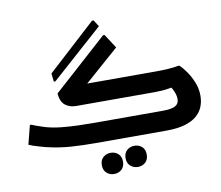

<svg xmlns="http://www.w3.org/2000/svg" viewBox="-112 -1030 1632 1415"><g transform="rotate(-10 704.5 -322.5)"><path d="M496.7 -396.7 471.6 -443H1060Q1107.4 -443 1153.1 -445.7Q1198.8 -448.4 1228.8 -455H1240.8Q1265.8 -432 1292 -394.1Q1318.2 -356.1 1336.9 -309.3Q1355.6 -262.4 1355.6 -210.5Q1355.6 -168.7 1341.3 -130.6Q1326.9 -92.5 1293.5 -63.1Q1260.1 -33.7 1203.8 -16.9Q1147.6 0 1063.4 0H534.8Q444.5 0 354.7 -5.6Q264.8 -11.3 163.3 -35.7Q144.3 -41 121.4 -47.6Q98.5 -54.1 77.8 -61Q57 -67.9 44 -73.9L80.2 -215.8H91Q102 -210.8 121.7 -203.5Q141.3 -196.1 161 -190.1Q180.6 -184.1 191.6 -180.1Q243.4 -165.4 307 -158.9Q370.6 -152.4 434.5 -150.6Q498.4 -148.7 549.2 -148.7H1062.7Q1129.5 -148.7 1157.3 -164.6Q1185.2 -180.4 1185.2 -214.3Q1185.2 -243.9 1171.5 -274.8Q1157.9 -305.7 1140.3 -323.8L1213.1 -317.8Q1171.2 -308.3 1141.2 -303.3Q1111.3 -298.4 1085.4 -296.3Q1059.6 -294.3 1029.2 -294.3H440.8Q393.6 -294.3 360.3 -319.4Q327 -344.6 320.8 -408.6L726.4 -773.6H737.2L805.5 -668.2ZM302.6 -561.8 664.6 -893H676.6L707.6 -844.4L321.4 -499.8H309.4ZM732.2 147.6Q732.2 110 755.4 89.4Q778.6 68.8 811.7 68.8Q844.9 68.8 867.7 89.4Q890.6 110 890.6 147.6Q890.6 185.3 867.9 206.3Q845.1 227.2 811.4 227.2Q778.6 227.2 755.4 206.3Q732.2 185.3 732.2 147.6ZM550.8 168.5Q550.8 130.8 574 110.2Q597.2 89.6 630.3 89.6Q663.5 89.6 686.3 110.2Q709.2 130.8 709.2 168.5Q709.2 206.1 686.5 227.1Q663.7 248 630 248Q597.2 248 574 227.1Q550.8 206.1 550.8 168.5Z"/></g></svg>

Font: Kufam
Style: Italic
Weight: 400
Italic angle: -11°
Designer: Artur Schmal
Foundry: Original Type
Version: Version 1.301; ttfautohint (v1.8.3)